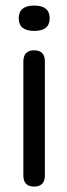

<svg xmlns="http://www.w3.org/2000/svg" viewBox="-20 -686 247 706"><path d="M145 -41Q145 0 105.5 0Q65.9 0 65.9 -41V-460Q66.4 -501 105.5 -501Q145 -501 145 -460ZM106 -572.3Q48.8 -572.3 48.8 -618.7Q48.8 -665.5 106 -665.5Q162.6 -665.5 162.6 -618.7Q162.6 -572.3 106 -572.3Z"/></svg>

Font: inglobal
Style: Regular
Weight: 400
Designer: Andrey Kochetov, Denis Davydov, Evgeny Yurtaev
Foundry: inglobal
Version: Version 1.00 September 25, 2014, initial release